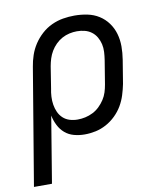

<svg xmlns="http://www.w3.org/2000/svg" viewBox="-83 -608 766 882"><g transform="rotate(-10 300.0 -166.5)"><path d="M4 205 95 -340Q99 -366 108 -392.5Q117 -419 132.5 -442.5Q148 -466 169.5 -485.5Q191 -505 217 -517Q243 -529 270 -533.5Q297 -538 323 -538Q354 -538 383.5 -532Q413 -526 437.5 -510.5Q462 -495 479 -471.5Q496 -448 504 -420Q512 -392 512 -361.5Q512 -331 507 -300L489 -190Q484 -165 476 -139.5Q468 -114 454.5 -91Q441 -68 421 -48.5Q401 -29 377 -16Q353 -3 327.5 2.5Q302 8 276 8Q250 8 226 1.5Q202 -5 184 -20.5Q166 -36 155 -58Q144 -80 139 -104L88 205ZM256 -65Q274 -65 292 -69Q310 -73 327 -81.5Q344 -90 358 -103.5Q372 -117 382.5 -133Q393 -149 398.5 -166.5Q404 -184 407 -202L425 -312Q428 -331 429 -350Q430 -369 426 -386.5Q422 -404 413 -419.5Q404 -435 390 -445.5Q376 -456 358.5 -460.5Q341 -465 322 -465Q305 -465 287 -461Q269 -457 252.5 -448Q236 -439 222.5 -425.5Q209 -412 199.5 -396Q190 -380 184.5 -362.5Q179 -345 176 -328L160 -227Q156 -208 155 -189Q154 -170 157 -151.5Q160 -133 167.5 -116.5Q175 -100 188 -88Q201 -76 218.5 -70.5Q236 -65 256 -65Z"/></g></svg>

Font: Iosevka Curly Slab Extended
Style: Italic
Weight: 400
Width: 7
Italic angle: -9°
Monospace: yes
Designer: Belleve Invis
Foundry: Belleve Invis
Version: Version 11.1.0; ttfautohint (v1.8.3)